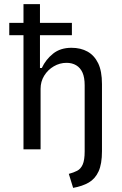

<svg xmlns="http://www.w3.org/2000/svg" viewBox="-20 -725 591 932"><path d="M335 187 314 119Q337 113 354.5 104Q372 95 381.5 73.5Q391 52 391 10V-311Q391 -349 380.5 -372.5Q370 -396 350 -408Q330 -420 303 -420Q270 -420 241 -403Q212 -386 194.5 -357.5Q177 -329 177 -294V0H94V-554H25V-614H94V-705H174V-614H329V-554H174V-395H183Q202 -436 237.5 -464.5Q273 -493 327 -493Q372 -493 405 -474.5Q438 -456 456.5 -418Q475 -380 475 -317V9Q475 71 458.5 107Q442 143 411 161Q380 179 335 187Z"/></svg>

Font: Nunito Sans 7pt Condensed
Style: Regular
Weight: 400
Width: 3
Designer: Vernon Adams
Foundry: Vernon Adams
Version: Version 3.101;gftools[0.9.27]